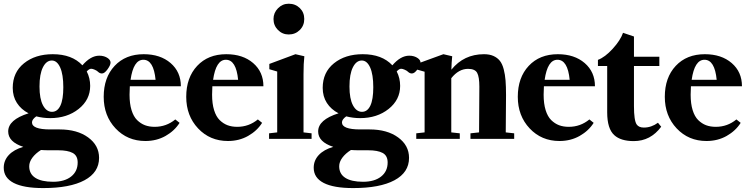

<svg xmlns="http://www.w3.org/2000/svg" viewBox="-29 -732 3948 1012"><path d="M235.4 -109.4Q197.8 -109.4 162.1 -118.7Q139.6 -102.5 139.6 -86.9Q139.6 -49.8 235.4 -49.8H285.2Q377.9 -49.8 435.5 -7.8Q493.2 34.2 493.2 100.1Q493.2 176.8 416.5 218Q339.8 259.3 198.7 259.3Q95.7 259.3 43.2 232.2Q-9.3 205.1 -9.3 152.3Q-9.3 113.8 17.3 85.2Q43.9 56.6 93.8 42Q14.2 16.1 14.2 -39.1Q14.2 -101.1 121.6 -134.8Q82 -155.3 60.1 -189.5Q38.1 -223.6 38.1 -269Q38.1 -350.6 97.4 -398.4Q156.7 -446.3 249 -446.3Q350.6 -446.3 405.3 -387.7Q448.7 -438.5 494.1 -438.5Q521 -438.5 539.6 -425.3Q553.7 -415 553.7 -401.9Q553.7 -388.7 537.8 -366.7Q522 -344.7 508.3 -344.7Q496.6 -344.7 487.3 -354Q481.9 -359.4 470.5 -364.5Q459 -369.6 451.7 -369.6Q440.9 -369.6 428.2 -355.5Q446.3 -320.3 446.3 -279.3Q446.3 -206.1 385.5 -157.7Q324.7 -109.4 235.4 -109.4ZM245.1 -142.6Q273.9 -142.6 289.3 -175.3Q304.7 -208 304.7 -272Q304.7 -339.8 288.1 -376.5Q271.5 -413.1 244.1 -413.1Q215.3 -413.1 197.3 -377.4Q179.2 -341.8 179.2 -275.9Q179.2 -211.4 197.5 -177Q215.8 -142.6 245.1 -142.6ZM125 144.5Q125 184.6 157.2 205.3Q189.5 226.1 250.5 226.1Q311 226.1 345.7 198.7Q380.4 171.4 380.4 124.5Q380.4 88.4 354.2 74.2Q328.1 60.1 278.3 60.1H231Q207.5 60.1 187 58.6Q158.2 76.7 141.6 99.1Q125 121.6 125 144.5Z M737.3 11.2Q642.6 11.2 580.1 -55.2Q517.6 -121.6 517.6 -221.7Q517.6 -323.2 575.2 -384.8Q632.8 -446.3 728.5 -446.3Q815.9 -446.3 870.1 -399.7Q924.3 -353 924.3 -277.3H655.3Q653.8 -254.4 653.8 -232.9Q653.8 -185.5 664.3 -151.6Q674.8 -117.7 693.6 -99.1Q712.4 -80.6 735.1 -72Q757.8 -63.5 786.1 -63.5Q847.7 -63.5 895 -102.5L917.5 -84.5Q891.1 -42.5 843.8 -15.6Q796.4 11.2 737.3 11.2ZM726.6 -417Q674.3 -417 659.2 -311.5H791Q780.8 -417 726.6 -417Z M1172.4 11.2Q1077.6 11.2 1015.1 -55.2Q952.6 -121.6 952.6 -221.7Q952.6 -323.2 1010.3 -384.8Q1067.9 -446.3 1163.6 -446.3Q1251 -446.3 1305.2 -399.7Q1359.4 -353 1359.4 -277.3H1090.3Q1088.9 -254.4 1088.9 -232.9Q1088.9 -185.5 1099.4 -151.6Q1109.9 -117.7 1128.7 -99.1Q1147.5 -80.6 1170.2 -72Q1192.9 -63.5 1221.2 -63.5Q1282.7 -63.5 1330.1 -102.5L1352.5 -84.5Q1326.2 -42.5 1278.8 -15.6Q1231.4 11.2 1172.4 11.2ZM1161.6 -417Q1109.4 -417 1094.2 -311.5H1226.1Q1215.8 -417 1161.6 -417Z M1492.7 -550.3Q1459.5 -550.3 1436 -574Q1412.6 -597.7 1412.6 -631.8Q1412.6 -664.6 1436.3 -688.5Q1460 -712.4 1492.7 -712.4Q1527.8 -712.4 1551.3 -689.5Q1574.7 -666.5 1574.7 -631.8Q1574.7 -597.2 1551 -573.7Q1527.3 -550.3 1492.7 -550.3ZM1389.2 0V-29.3L1432.1 -34.2V-355L1390.6 -367.2V-395L1528.3 -446.3L1575.2 -435.5Q1570.8 -398.4 1570.8 -341.3V-34.2L1613.3 -29.3V0Z M1869.1 -109.4Q1831.5 -109.4 1795.9 -118.7Q1773.4 -102.5 1773.4 -86.9Q1773.4 -49.8 1869.1 -49.8H1918.9Q2011.7 -49.8 2069.3 -7.8Q2127 34.2 2127 100.1Q2127 176.8 2050.3 218Q1973.6 259.3 1832.5 259.3Q1729.5 259.3 1677 232.2Q1624.5 205.1 1624.5 152.3Q1624.5 113.8 1651.1 85.2Q1677.7 56.6 1727.5 42Q1647.9 16.1 1647.9 -39.1Q1647.9 -101.1 1755.4 -134.8Q1715.8 -155.3 1693.8 -189.5Q1671.9 -223.6 1671.9 -269Q1671.9 -350.6 1731.2 -398.4Q1790.5 -446.3 1882.8 -446.3Q1984.4 -446.3 2039.1 -387.7Q2082.5 -438.5 2127.9 -438.5Q2154.8 -438.5 2173.3 -425.3Q2187.5 -415 2187.5 -401.9Q2187.5 -388.7 2171.6 -366.7Q2155.8 -344.7 2142.1 -344.7Q2130.4 -344.7 2121.1 -354Q2115.7 -359.4 2104.2 -364.5Q2092.8 -369.6 2085.4 -369.6Q2074.7 -369.6 2062 -355.5Q2080.1 -320.3 2080.1 -279.3Q2080.1 -206.1 2019.3 -157.7Q1958.5 -109.4 1869.1 -109.4ZM1878.9 -142.6Q1907.7 -142.6 1923.1 -175.3Q1938.5 -208 1938.5 -272Q1938.5 -339.8 1921.9 -376.5Q1905.3 -413.1 1877.9 -413.1Q1849.1 -413.1 1831.1 -377.4Q1813 -341.8 1813 -275.9Q1813 -211.4 1831.3 -177Q1849.6 -142.6 1878.9 -142.6ZM1758.8 144.5Q1758.8 184.6 1791 205.3Q1823.2 226.1 1884.3 226.1Q1944.8 226.1 1979.5 198.7Q2014.2 171.4 2014.2 124.5Q2014.2 88.4 1988 74.2Q1961.9 60.1 1912.1 60.1H1864.7Q1841.3 60.1 1820.8 58.6Q1792 76.7 1775.4 99.1Q1758.8 121.6 1758.8 144.5Z M2165 0V-29.3L2209 -34.2V-354L2166 -366.2V-394.5L2308.1 -446.3L2354.5 -435.5Q2351.1 -404.8 2350.1 -364.7Q2416 -446.3 2522 -446.3Q2551.3 -446.3 2572 -437Q2592.8 -427.7 2605.7 -411.4Q2618.7 -395 2626 -366.9Q2633.3 -338.9 2635.7 -307.6Q2638.2 -276.4 2638.2 -231Q2638.2 -132.3 2636.7 -34.2L2681.2 -29.3V0H2450.7V-29.3L2496.1 -34.2Q2497.6 -196.8 2497.6 -274.9Q2497.6 -326.7 2486.1 -347.9Q2474.6 -369.1 2438 -369.1Q2388.7 -369.1 2349.6 -319.8V-34.2L2394.5 -29.3V0Z M2919.9 11.2Q2825.2 11.2 2762.7 -55.2Q2700.2 -121.6 2700.2 -221.7Q2700.2 -323.2 2757.8 -384.8Q2815.4 -446.3 2911.1 -446.3Q2998.5 -446.3 3052.7 -399.7Q3106.9 -353 3106.9 -277.3H2837.9Q2836.4 -254.4 2836.4 -232.9Q2836.4 -185.5 2846.9 -151.6Q2857.4 -117.7 2876.2 -99.1Q2895 -80.6 2917.7 -72Q2940.4 -63.5 2968.8 -63.5Q3030.3 -63.5 3077.6 -102.5L3100.1 -84.5Q3073.7 -42.5 3026.4 -15.6Q2979 11.2 2919.9 11.2ZM2909.2 -417Q2856.9 -417 2841.8 -311.5H2973.6Q2963.4 -417 2909.2 -417Z M3311.5 11.7Q3243.2 11.7 3209 -19.5Q3171.4 -53.2 3171.4 -139.6V-384.3H3122.6V-416.5Q3159.7 -430.2 3200.4 -474.9Q3241.2 -519.5 3254.9 -559.1L3312.5 -539.6V-433.1H3446.3V-384.3H3312.5V-172.9Q3312.5 -97.2 3326.7 -76.2Q3337.9 -59.6 3364.7 -59.6Q3404.3 -59.6 3439 -85L3456.1 -64Q3399.9 11.7 3311.5 11.7Z M3694.8 11.2Q3600.1 11.2 3537.6 -55.2Q3475.1 -121.6 3475.1 -221.7Q3475.1 -323.2 3532.7 -384.8Q3590.3 -446.3 3686 -446.3Q3773.4 -446.3 3827.6 -399.7Q3881.8 -353 3881.8 -277.3H3612.8Q3611.3 -254.4 3611.3 -232.9Q3611.3 -185.5 3621.8 -151.6Q3632.3 -117.7 3651.1 -99.1Q3669.9 -80.6 3692.6 -72Q3715.3 -63.5 3743.7 -63.5Q3805.2 -63.5 3852.5 -102.5L3875 -84.5Q3848.6 -42.5 3801.3 -15.6Q3753.9 11.2 3694.8 11.2ZM3684.1 -417Q3631.8 -417 3616.7 -311.5H3748.5Q3738.3 -417 3684.1 -417Z"/></svg>

Font: Elstob Grade
Style: Regular
Weight: 400
Designer: Peter S. Baker
Version: Version 1.015